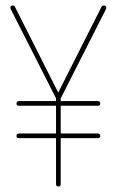

<svg xmlns="http://www.w3.org/2000/svg" viewBox="-20 -679 424 699"><path d="M336 -193Q345 -193 345 -184Q345 -176 336 -176H201V-9Q201 0 192 0Q184 0 184 -9V-176H49Q40 -176 40 -184Q40 -193 49 -193H184V-294H49Q40 -294 40 -302Q40 -311 49 -311H184V-321L19 -646Q18 -647 18 -650Q18 -659 26 -659Q32 -659 34 -655L192 -342L350 -655Q353 -659 358 -659Q367 -659 367 -651Q367 -648 366 -646L201 -321V-311H336Q345 -311 345 -302Q345 -294 336 -294H201V-193Z"/></svg>

Font: Libertine Sup Thin
Style: Regular
Weight: 100
Designer: Bastien Sozeau
Foundry: NBR — Bastien Sozeau
Version: Version 2.003; ttfautohint (v1.8.4.7-5d5b);gftools[0.9.33]